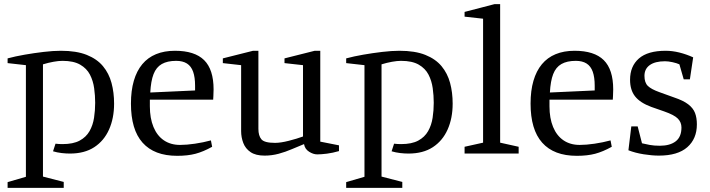

<svg xmlns="http://www.w3.org/2000/svg" viewBox="-20 -747 3454 934"><path d="M17 167V139L106 113V-430L17 -440V-463Q54 -473 100 -481Q146 -489 192.5 -494.5Q239 -500 276 -500Q352 -500 402 -480Q452 -460 481 -425Q510 -390 522.5 -343.5Q535 -297 535 -243Q535 -172 510.5 -117Q486 -62 438.5 -31Q391 0 320 0Q301 0 279.5 -2.5Q258 -5 238 -11L250 -48Q257 -47 267 -46.5Q277 -46 284 -46Q336 -46 367.5 -63Q399 -80 415.5 -109Q432 -138 437.5 -174Q443 -210 443 -247Q443 -282 438 -318Q433 -354 417.5 -384Q402 -414 370 -432.5Q338 -451 284 -451Q265 -451 240 -446.5Q215 -442 189 -434V112L290 138V167Z M842 11Q786 11 744 -5Q702 -21 673.5 -53Q645 -85 631 -132.5Q617 -180 617 -243Q617 -306 631 -354Q645 -402 672 -434.5Q699 -467 739 -483.5Q779 -500 831 -500Q927 -500 973 -454.5Q1019 -409 1019 -312Q1019 -304 1018.5 -296Q1018 -288 1018 -280Q1018 -272 1017 -262H709V-230Q709 -172 726.5 -129.5Q744 -87 777 -64.5Q810 -42 856 -42Q888 -42 928.5 -48Q969 -54 1006 -64L1012 -33Q969 -9 931 1Q893 11 842 11ZM711 -297 929 -307V-330Q929 -371 919.5 -398Q910 -425 889.5 -438Q869 -451 837 -451Q794 -451 767 -435.5Q740 -420 727 -386.5Q714 -353 711 -297Z M1267 10Q1224 10 1199 -7Q1174 -24 1163.5 -51.5Q1153 -79 1153 -109V-430L1064 -440V-463L1211 -500H1237V-120Q1237 -87 1251.5 -69.5Q1266 -52 1318 -52Q1345 -52 1384.5 -62Q1424 -72 1454 -83V-430L1364 -440V-463L1511 -500H1538V-58L1629 -40V-12Q1598 -3 1570.5 0.5Q1543 4 1523 4Q1504 4 1483.5 -9Q1463 -22 1459 -46Q1431 -35 1400 -21.5Q1369 -8 1335.5 1Q1302 10 1267 10Z M1664 167V139L1753 113V-430L1664 -440V-463Q1701 -473 1747 -481Q1793 -489 1839.5 -494.5Q1886 -500 1923 -500Q1999 -500 2049 -480Q2099 -460 2128 -425Q2157 -390 2169.5 -343.5Q2182 -297 2182 -243Q2182 -172 2157.5 -117Q2133 -62 2085.5 -31Q2038 0 1967 0Q1948 0 1926.5 -2.5Q1905 -5 1885 -11L1897 -48Q1904 -47 1914 -46.5Q1924 -46 1931 -46Q1983 -46 2014.5 -63Q2046 -80 2062.5 -109Q2079 -138 2084.5 -174Q2090 -210 2090 -247Q2090 -282 2085 -318Q2080 -354 2064.5 -384Q2049 -414 2017 -432.5Q1985 -451 1931 -451Q1912 -451 1887 -446.5Q1862 -442 1836 -434V112L1937 138V167Z M2240 0V-33L2330 -53V-656L2240 -666V-689L2386 -727H2413V-53L2503 -33V0Z M2786 11Q2730 11 2688 -5Q2646 -21 2617.5 -53Q2589 -85 2575 -132.5Q2561 -180 2561 -243Q2561 -306 2575 -354Q2589 -402 2616 -434.5Q2643 -467 2683 -483.5Q2723 -500 2775 -500Q2871 -500 2917 -454.5Q2963 -409 2963 -312Q2963 -304 2962.5 -296Q2962 -288 2962 -280Q2962 -272 2961 -262H2653V-230Q2653 -172 2670.5 -129.5Q2688 -87 2721 -64.5Q2754 -42 2800 -42Q2832 -42 2872.5 -48Q2913 -54 2950 -64L2956 -33Q2913 -9 2875 1Q2837 11 2786 11ZM2655 -297 2873 -307V-330Q2873 -371 2863.5 -398Q2854 -425 2833.5 -438Q2813 -451 2781 -451Q2738 -451 2711 -435.5Q2684 -420 2671 -386.5Q2658 -353 2655 -297Z M3185 10Q3152 10 3111 3.5Q3070 -3 3037 -16L3051 -132H3082L3103 -50Q3119 -46 3140.5 -42Q3162 -38 3190 -38Q3239 -38 3267 -59.5Q3295 -81 3295 -127Q3295 -152 3277.5 -170Q3260 -188 3211 -205L3148 -227Q3094 -247 3069.5 -278Q3045 -309 3045 -359Q3045 -425 3088 -462.5Q3131 -500 3218 -500Q3251 -500 3285 -491.5Q3319 -483 3352 -468L3336 -361H3306L3285 -434Q3272 -440 3251.5 -444.5Q3231 -449 3215 -449Q3167 -449 3141 -430.5Q3115 -412 3115 -378Q3115 -345 3131.5 -329Q3148 -313 3187 -299L3259 -273Q3304 -258 3328 -239.5Q3352 -221 3361 -197.5Q3370 -174 3370 -142Q3370 -72 3323.5 -31Q3277 10 3185 10Z"/></svg>

Font: Manuale
Style: Regular
Weight: 400
Designer: Eduardo Tunni / Pablo Cosgaya
Foundry: Eduardo Tunni / Pablo Cosgaya
Version: Version 1.002